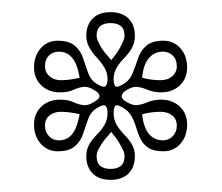

<svg xmlns="http://www.w3.org/2000/svg" viewBox="-20 -746 365 316"><path d="M162 -450Q143 -450 132.5 -460.5Q122 -471 122 -489Q122 -500 127 -508.5Q132 -517 139.5 -524.5Q147 -532 152 -540.5Q157 -549 157 -560Q157 -568 154 -571.5Q151 -575 141 -569Q130 -563 125.5 -551Q121 -539 117 -526.5Q113 -514 103.5 -505.5Q94 -497 75 -497Q58 -497 47 -509.5Q36 -522 36 -541Q36 -559 48 -570.5Q60 -582 79 -582Q92 -582 100.5 -578Q109 -574 117.5 -573Q126 -572 136 -579Q145 -584 143.5 -589Q142 -594 136 -597Q126 -604 117.5 -603Q109 -602 100.5 -598Q92 -594 79 -594Q60 -594 48 -605.5Q36 -617 36 -635Q36 -654 47 -666.5Q58 -679 75 -679Q94 -679 103.5 -670.5Q113 -662 117 -649.5Q121 -637 125.5 -625Q130 -613 141 -607Q151 -601 154 -604.5Q157 -608 157 -616Q157 -626 152 -634.5Q147 -643 139.5 -651Q132 -659 127 -668Q122 -677 122 -687Q122 -705 132.5 -715.5Q143 -726 162 -726Q181 -726 191.5 -715.5Q202 -705 202 -687Q202 -676 197 -667Q192 -658 184.5 -650.5Q177 -643 172 -634.5Q167 -626 167 -616Q167 -608 169.5 -604.5Q172 -601 182 -607Q193 -613 198 -625Q203 -637 207 -649.5Q211 -662 220.5 -670.5Q230 -679 249 -679Q266 -679 277 -666.5Q288 -654 288 -635Q288 -617 276 -605.5Q264 -594 245 -594Q233 -594 223.5 -598Q214 -602 206 -603Q198 -604 187 -597Q182 -594 180.5 -589Q179 -584 187 -579Q198 -572 206 -573Q214 -574 223.5 -578Q233 -582 245 -582Q264 -582 276 -570.5Q288 -559 288 -541Q288 -522 277 -509.5Q266 -497 249 -497Q233 -497 224.5 -502.5Q216 -508 211.5 -517Q207 -526 204 -536.5Q201 -547 196 -555.5Q191 -564 182 -569Q172 -575 169.5 -571.5Q167 -568 167 -560Q167 -549 172 -540.5Q177 -532 184.5 -524.5Q192 -517 197 -508.5Q202 -500 202 -489Q202 -471 191.5 -460.5Q181 -450 162 -450ZM163 -647Q166 -651 170 -656Q174 -661 177 -666.5Q180 -672 182.5 -677.5Q185 -683 185 -687Q185 -698 179 -703Q173 -708 162 -708Q151 -708 145 -703Q139 -698 139 -687Q139 -683 141.5 -677.5Q144 -672 147.5 -666.5Q151 -661 155.5 -656Q160 -651 163 -647ZM80 -614Q87 -614 95 -615Q103 -616 111 -618Q109 -631 105 -640.5Q101 -650 94 -655.5Q87 -661 77 -661Q67 -661 60.5 -654.5Q54 -648 54 -637Q54 -627 61.5 -620.5Q69 -614 80 -614ZM77 -515Q87 -515 94 -520.5Q101 -526 105 -536Q109 -546 111 -558Q103 -560 95 -561Q87 -562 80 -562Q69 -562 61.5 -556Q54 -550 54 -539Q54 -529 60.5 -522Q67 -515 77 -515ZM162 -468Q173 -468 179 -473Q185 -478 185 -489Q185 -494 182.5 -499Q180 -504 177 -509.5Q174 -515 170 -520Q166 -525 163 -529Q160 -525 155.5 -520Q151 -515 147.5 -509.5Q144 -504 141.5 -499Q139 -494 139 -489Q139 -478 145 -473Q151 -468 162 -468ZM248 -515Q258 -515 264.5 -522Q271 -529 271 -539Q271 -550 263.5 -556Q256 -562 244 -562Q237 -562 229 -561Q221 -560 214 -558Q215 -546 219 -536Q223 -526 230.5 -520.5Q238 -515 248 -515ZM244 -614Q256 -614 263.5 -620.5Q271 -627 271 -637Q271 -648 264.5 -654.5Q258 -661 248 -661Q238 -661 230.5 -655.5Q223 -650 219 -640.5Q215 -631 214 -618Q221 -616 229 -615Q237 -614 244 -614Z"/></svg>

Font: Kalnia Glaze Thin SemiBold
Style: Regular
Weight: 600
Version: Version 1.110